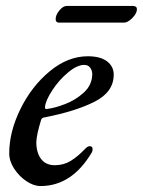

<svg xmlns="http://www.w3.org/2000/svg" viewBox="-20 -610 480 645"><path d="M11 -95Q11 -167 48.5 -243.5Q86 -320 147 -370.5Q208 -421 275 -421Q317 -421 339.5 -404Q362 -387 362 -359Q362 -301 298 -268.5Q234 -236 131 -216Q125 -215 122.5 -213.5Q120 -212 118 -207Q103 -158 102 -133Q102 -97 118 -76Q134 -55 164 -55Q194 -55 217.5 -69.5Q241 -84 264 -108Q274 -119 281 -119Q291 -119 291 -109Q291 -102 289 -99Q222 15 116 15Q93 15 68.5 -1.5Q44 -18 27.5 -43.5Q11 -69 11 -95ZM290 -360Q290 -373 283 -382.5Q276 -392 263 -392Q239 -392 208.5 -366.5Q178 -341 155.5 -306.5Q133 -272 131 -250Q131 -242 138 -244Q164 -247 199 -260.5Q234 -274 261.5 -299Q289 -324 290 -360ZM167 -546Q167 -560 179.5 -575Q192 -590 204 -590H426Q440 -590 440 -579Q440 -565 424.5 -549.5Q409 -534 397 -534H178Q167 -534 167 -546Z"/></svg>

Font: EB Garamond Medium
Style: Italic
Weight: 500
Italic angle: -17.2°
Designer: Georg Duffner and Octavio Pardo
Foundry: Georg Duffner
Version: Version 1.000